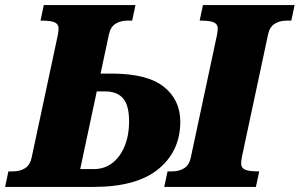

<svg xmlns="http://www.w3.org/2000/svg" viewBox="-55 -734 1177 754"><path d="M-35 0 -22 -61H-4Q24 -61 43.5 -73.5Q63 -86 69 -114L172 -596Q175 -611 175 -623Q175 -639 160 -646Q145 -653 109 -653H104L117 -714H477L464 -653H446Q418 -653 398.5 -640.5Q379 -628 373 -600L340 -445H383Q523 -445 588 -393.5Q653 -342 653 -256Q653 -141 567.5 -70.5Q482 0 313 0ZM260 -70H313Q356 -70 387 -94.5Q418 -119 435 -161.5Q452 -204 452 -256Q452 -320 428.5 -347.5Q405 -375 358 -375H325ZM590 0 603 -61H621Q649 -61 668.5 -73.5Q688 -86 694 -114L797 -596Q800 -611 800 -623Q800 -639 785 -646Q770 -653 734 -653H729L742 -714H1102L1089 -653H1071Q1043 -653 1023.5 -640.5Q1004 -628 998 -600L895 -118Q892 -103 892 -91Q892 -75 907 -68Q922 -61 958 -61H963L950 0Z"/></svg>

Font: Noto Serif Black
Style: Italic
Weight: 900
Italic angle: -12°
Designer: Monotype Design Team
Foundry: Monotype Imaging Inc.
Version: Version 2.013